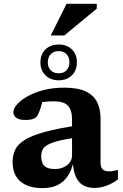

<svg xmlns="http://www.w3.org/2000/svg" viewBox="-20 -958 632 990"><path d="M392 -313 383 -250Q320.5 -241.5 283 -232Q245.5 -222.5 225.8 -211.2Q206 -200 199.2 -185.2Q192.5 -170.5 192.5 -151.5Q192.5 -117.5 209.2 -102Q226 -86.5 262.5 -86.5Q288.5 -86.5 308.5 -95.8Q328.5 -105 340 -120.8Q351.5 -136.5 351.5 -156.5V-342.5Q351.5 -390 330.5 -412.8Q309.5 -435.5 258 -435.5Q231.5 -435.5 211.2 -433.2Q191 -431 174.5 -426.5L205 -464Q201 -442.5 196.5 -426Q192 -409.5 187.5 -395.8Q183 -382 177 -370Q169 -351.5 152.8 -345.5Q136.5 -339.5 110.5 -339.5Q79.5 -339.5 64.2 -350.5Q49 -361.5 49 -379Q49 -398.5 68.2 -420.2Q87.5 -442 122.8 -461.8Q158 -481.5 205.8 -493.8Q253.5 -506 310.5 -506Q380.5 -506 421.5 -486.8Q462.5 -467.5 480.5 -431.8Q498.5 -396 498.5 -346.5V-120Q498.5 -103.5 503.5 -93.5Q508.5 -83.5 518.2 -79Q528 -74.5 543 -74.5Q553 -74.5 564.2 -76.5Q575.5 -78.5 588 -82V-33Q561.5 -12.5 529.8 -0.8Q498 11 467 11Q431.5 11 407.2 -3.8Q383 -18.5 370.2 -48.8Q357.5 -79 355 -126.5L360 -129.5Q350.5 -81.5 329.2 -50Q308 -18.5 275.5 -3.2Q243 12 199 12Q126 12 85.5 -22.2Q45 -56.5 45 -123Q45 -158.5 58.5 -186.5Q72 -214.5 108.8 -237.2Q145.5 -260 214 -278.5Q282.5 -297 392 -313ZM282.5 -728.5Q324.5 -728.5 350.5 -703.2Q376.5 -678 376.5 -636.5Q376.5 -595 350.5 -569.5Q324.5 -544 282.5 -544Q240.5 -544 214.5 -569.5Q188.5 -595 188.5 -636.5Q188.5 -678 214.5 -703.2Q240.5 -728.5 282.5 -728.5ZM282.5 -580Q308 -580 323 -595.5Q338 -611 338 -636.5Q338 -663 323 -678.8Q308 -694.5 282.5 -694.5Q257 -694.5 241.8 -678.8Q226.5 -663 226.5 -636.5Q226.5 -611 241.8 -595.5Q257 -580 282.5 -580ZM241.5 -775 323.5 -938.5H479V-913.5L311.5 -775Z"/></svg>

Font: Newsreader 9pt SemiBold
Style: Regular
Weight: 600
Designer: Hugues Gentile
Foundry: Production Type
Version: Version 1.003